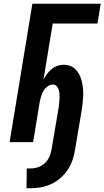

<svg xmlns="http://www.w3.org/2000/svg" viewBox="-20 -755 555 1020"><path d="M121 245 122 140H143Q163 140 183 133Q203 126 218.5 111.5Q234 97 242.5 77.5Q251 58 254 38L292 -186Q293 -198 294.5 -209.5Q296 -221 296.5 -233Q297 -245 296 -256.5Q295 -268 292 -278.5Q289 -289 281 -297.5Q273 -306 261 -306Q246 -306 232.5 -296Q219 -286 211 -272.5Q203 -259 198.5 -244Q194 -229 191 -214L156 0H31L152 -735H515L498 -630H260L211 -332Q219 -347 229.5 -361.5Q240 -376 253.5 -387.5Q267 -399 283.5 -405Q300 -411 316 -411Q336 -411 353.5 -404.5Q371 -398 383 -385Q395 -372 403 -355.5Q411 -339 415 -321Q419 -303 421 -284Q423 -265 422 -246Q421 -227 419 -207.5Q417 -188 414 -169L379 38Q375 66 366 93Q357 120 341 145Q325 170 302 190Q279 210 252.5 222.5Q226 235 198 240Q170 245 142 245Z"/></svg>

Font: Iosevka Extrabold Oblique
Style: Regular
Weight: 800
Italic angle: -9°
Monospace: yes
Designer: Belleve Invis
Foundry: Belleve Invis
Version: Version 32.5.0; ttfautohint (v1.8.4)